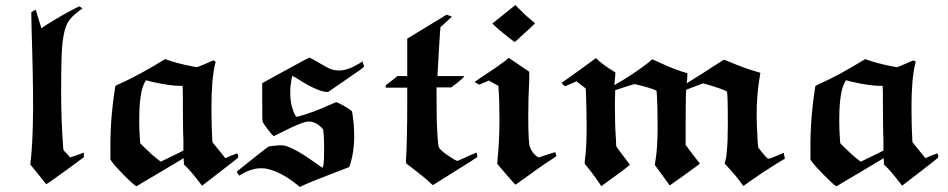

<svg xmlns="http://www.w3.org/2000/svg" viewBox="-20 -706 3751 760"><path d="M100 -55Q110 -133 111 -275Q111 -409 105 -593Q104 -618 104 -650V-657L108 -660Q113 -663 117 -665.5Q121 -668 122 -666L133 -629L144 -594L161 -606Q218 -642 272 -670L294 -681Q295 -681 300.5 -677Q306 -673 306 -672Q301 -668 296 -665Q261 -640 247.5 -615.5Q234 -591 228 -541Q222 -502 222 -343Q222 -226 230 -125L231 -112L244 -98L258 -83Q271 -87 285 -92L312 -102V-84Q297 -72 230.5 -24Q164 24 163 23Z M417 -129Q417 -245 436 -363Q436 -367 451 -373Q531 -409 622 -465L634 -472Q676 -456 742 -443L760 -440L792 -453Q823 -467 826 -467L834 -461L831 -451Q817 -390 817 -283Q817 -208 820 -155L821 -143L872 -80L895 -90L919 -99Q923 -95 923 -83Q923 -81 850 -25L780 29Q740 -23 723 -40L708 -55V-61Q708 -63 707.5 -67.5Q707 -72 707 -74V-80L615 -25Q523 29 521 31Q516 33 470 -13.5Q424 -60 417 -75ZM578 -383Q561 -388 558 -388Q556 -388 547 -367Q531 -325 531 -228Q531 -191 534 -152L535 -139L554 -120Q582 -92 606 -74L616 -66L641 -78Q675 -95 686 -100L706 -110V-152Q705 -164 704.5 -210Q704 -256 704 -275Q704 -358 703 -361V-366H696Q651 -366 578 -383Z M1324 -427Q1360 -427 1415 -463L1418 -453Q1421 -446 1421 -442Q1421 -439 1350 -391L1279 -342H1271Q1230 -347 1155 -396Q1151 -398 1147 -400.5Q1143 -403 1140 -404L1138 -406Q1135 -406 1130 -366Q1129 -356 1129 -331Q1130 -299 1138 -276Q1145 -252 1153 -244Q1155 -243 1168 -247Q1219 -261 1288 -292L1311 -302L1322 -297Q1338 -290 1355.5 -278.5Q1373 -267 1373 -265Q1375 -261 1380 -216Q1382 -192 1382 -166Q1382 -102 1363 -45Q1211 13 1184 26L1167 34Q1104 -19 1048 -35Q1033 -40 1013 -40Q976 -40 936 -16L927 -11Q926 -11 921.5 -18Q917 -25 917 -26Q917 -27 978 -75.5Q1039 -124 1042 -125Q1047 -128 1086 -131Q1100 -131 1109 -129Q1152 -117 1236 -56Q1258 -40 1258 -43Q1259 -44 1261 -58Q1263 -73 1263 -114Q1263 -157 1261 -177L1259 -194Q1233 -225 1201 -225Q1179 -225 1100 -185L1063 -167Q1051 -179 1036 -199Q1021 -219 1019 -227Q1018 -230 1018 -304V-377L1111 -428Q1204 -479 1205 -478Q1206 -478 1223.5 -468.5Q1241 -459 1259 -448L1277 -438Q1297 -427 1324 -427Z M1791 -69Q1864 -102 1866 -102Q1867 -102 1868.5 -93.5Q1870 -85 1869 -84Q1869 -83 1781 -28L1693 27Q1677 13 1668 4Q1657 -6 1587 -60V-71Q1592 -154 1592 -297V-359H1506L1507 -363Q1507 -365 1507 -367L1508 -369L1511 -372Q1514 -374 1520 -378.5Q1526 -383 1531 -387L1553 -405H1592V-553L1748 -648Q1767 -641 1769 -640L1723 -598V-592Q1722 -589 1717 -501.5Q1712 -414 1712 -413V-405H1816V-402Q1816 -399 1791 -379L1766 -360H1708V-319Q1708 -228 1711 -181Q1714 -132 1716 -125Q1722 -111 1754 -90Q1785 -69 1791 -69Z M1929 -613 2020 -686 2040 -666Q2059 -646 2087 -623L2098 -614Q2098 -613 2058.5 -576.5Q2019 -540 2018 -540Q2015 -540 1982 -567Q1954 -588 1929 -613ZM2114 -83Q2115 -83 2146 -94L2178 -104Q2181 -91 2183 -89Q2183 -88 2168 -78Q2130 -54 2046 7Q2022 25 2020 25Q2019 25 1983.5 -16Q1948 -57 1948 -58Q1948 -59 1950 -81Q1957 -150 1957 -234Q1957 -318 1953 -358V-366L1915 -387L1896 -379L1877 -371Q1876 -371 1867.5 -376Q1859 -381 1859 -382L1894 -406Q1934 -431 1981 -466L1994 -477L2075 -422V-389Q2071 -324 2071 -247Q2071 -137 2078 -123Q2086 -101 2106 -86Q2110 -83 2114 -83Z M2339 -476Q2366 -449 2415 -420Q2416 -420 2416 -417.5Q2416 -415 2415.5 -409.5Q2415 -404 2414 -394L2412 -369Q2491 -414 2550 -461Q2560 -471 2563 -471Q2573 -467 2585 -461Q2651 -430 2701 -416V-412Q2701 -411 2700.5 -404Q2700 -397 2700 -392L2698 -376L2707 -382Q2716 -387 2735.5 -399.5Q2755 -412 2771 -422Q2786 -432 2805.5 -444.5Q2825 -457 2835 -463L2844 -469Q2846 -471 2868 -461Q2928 -435 2983 -420Q2990 -418 2990 -416Q2989 -415 2987 -400Q2975 -331 2975 -247Q2975 -219 2979 -147L2981 -123Q2984 -118 2998 -101Q3012 -84 3015 -82Q3019 -78 3022 -78H3025Q3028 -78 3054 -89L3082 -101L3083 -97Q3084 -93 3085 -87Q3086 -81 3087 -78L3060 -62Q2997 -23 2948 12L2923 30Q2922 30 2918 24Q2893 -11 2858 -48L2848 -59Q2855 -77 2857 -109Q2861 -140 2861 -219Q2861 -341 2857 -344Q2842 -353 2778 -372L2763 -376L2731 -364Q2698 -351 2697 -351Q2694 -349 2694 -224V-132L2722 -95Q2728 -87 2735.5 -77.5Q2743 -68 2747 -63L2750 -58Q2750 -57 2691 -14.5Q2632 28 2631 28L2572 -53L2574 -67Q2583 -117 2583 -206Q2583 -289 2580 -334Q2580 -346 2577 -348Q2556 -358 2493 -373Q2488 -373 2452 -361L2415 -349V-335Q2414 -322 2414 -284Q2414 -206 2418 -157Q2418 -151 2418.5 -144Q2419 -137 2419 -133V-129Q2419 -125 2446 -90Q2473 -56 2473 -53L2445 -31L2360 31L2353 20Q2323 -24 2295 -57Q2294 -58 2295 -71Q2302 -115 2302 -203Q2302 -255 2300 -319Q2300 -327 2299.5 -336Q2299 -345 2299 -350L2298 -355Q2298 -357 2280 -370L2262 -384L2241 -375Q2219 -366 2218 -365Q2213 -365 2203 -378Q2219 -389 2276 -430Z M3188 -129Q3188 -245 3207 -363Q3207 -367 3222 -373Q3302 -409 3393 -465L3405 -472Q3447 -456 3513 -443L3531 -440L3563 -453Q3594 -467 3597 -467L3605 -461L3602 -451Q3588 -390 3588 -283Q3588 -208 3591 -155L3592 -143L3643 -80L3666 -90L3690 -99Q3694 -95 3694 -83Q3694 -81 3621 -25L3551 29Q3511 -23 3494 -40L3479 -55V-61Q3479 -63 3478.5 -67.5Q3478 -72 3478 -74V-80L3386 -25Q3294 29 3292 31Q3287 33 3241 -13.5Q3195 -60 3188 -75ZM3349 -383Q3332 -388 3329 -388Q3327 -388 3318 -367Q3302 -325 3302 -228Q3302 -191 3305 -152L3306 -139L3325 -120Q3353 -92 3377 -74L3387 -66L3412 -78Q3446 -95 3457 -100L3477 -110V-152Q3476 -164 3475.5 -210Q3475 -256 3475 -275Q3475 -358 3474 -361V-366H3467Q3422 -366 3349 -383Z"/></svg>

Font: MathJax_Fraktur
Style: Bold
Weight: 700
Version: Version 1.1